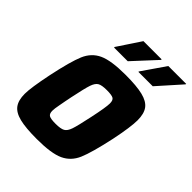

<svg xmlns="http://www.w3.org/2000/svg" viewBox="-198 -810 933 933"><g transform="rotate(45 268.5 -343.5)"><path d="M16 -106Q16 -148 38 -255Q63 -374 84.5 -424.5Q106 -475 152.5 -496.5Q199 -518 298 -518Q374 -518 416.5 -507.5Q459 -497 477 -472.5Q495 -448 495 -403Q495 -357 474 -255Q448 -135 426.5 -85Q405 -35 358.5 -13.5Q312 8 213 8Q136 8 94 -2.5Q52 -13 34 -37.5Q16 -62 16 -106ZM324 -255Q342 -339 342 -366Q342 -388 330.5 -394.5Q319 -401 286 -401Q251 -401 236.5 -392.5Q222 -384 213 -358Q204 -332 188 -255Q188 -255 181 -220Q180 -213 174.5 -185Q169 -157 169 -143Q169 -122 180.5 -115.5Q192 -109 225 -109Q260 -109 275 -117.5Q290 -126 299 -152.5Q308 -179 324 -255ZM164 -572V-576L243 -695H368V-691L258 -572ZM331 -572 332 -576 414 -695H537L536 -691L430 -572Z"/></g></svg>

Font: Saira Semi Condensed
Style: Bold Italic
Weight: 700
Width: 4
Italic angle: -12°
Designer: Hector Gatti with collaboration of the Omnibus-Type team
Foundry: Omnibus-Type
Version: Version 1.001; ttfautohint (v1.8)